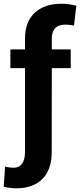

<svg xmlns="http://www.w3.org/2000/svg" viewBox="-29 -792 438 1025"><path d="M57.6 213.4Q42 213.4 26.1 211.4Q10.3 209.5 -9.3 205.1L-2 97.2Q8.3 100.1 21.2 101.8Q34.2 103.5 43.9 103.5Q73.2 103.5 88.9 81.5Q104.5 59.6 104.5 19.5V-428.2H26.4V-528.3H104.5V-586.9Q104.5 -675.8 156.5 -723.9Q208.5 -772 298.8 -772Q318.4 -772 337.2 -769.5Q356 -767.1 378.4 -761.7L366.2 -655.8Q355.5 -657.7 343.5 -659.2Q331.5 -660.6 319.3 -660.6Q283.7 -660.6 265.6 -641.6Q247.6 -622.6 247.6 -586.9V-528.3H348.6V-428.2H247.6L247.1 19.5Q247.1 112.3 197.8 162.8Q148.4 213.4 57.6 213.4Z"/></svg>

Font: Roboto Slab LO
Style: Bold
Weight: 700
Designer: Google
Version: Version 2.000